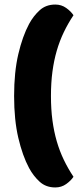

<svg xmlns="http://www.w3.org/2000/svg" viewBox="-20 -688 345 844"><path d="M223 136Q182 136 154.5 111Q127 86 108 51Q79 -3 60.5 -82Q42 -161 42 -266Q42 -371 60.5 -450Q79 -529 108 -583Q127 -618 154.5 -643Q182 -668 223 -668Q250 -668 271 -653Q292 -638 303 -621Q279 -585 260.5 -546.5Q242 -508 229.5 -465Q217 -422 210.5 -373Q204 -324 204 -266Q204 -208 210.5 -159Q217 -110 229.5 -67Q242 -24 260.5 14.5Q279 53 303 89Q292 106 271 121Q250 136 223 136Z"/></svg>

Font: Baloo Paaji 2 ExtraBold
Style: Regular
Weight: 800
Designer: Shuchita Grover, Noopur Datye and Ek Type
Foundry: Ek Type
Version: Version 1.640;hotconv 1.0.111;makeotfexe 2.5.65597; ttfautoh